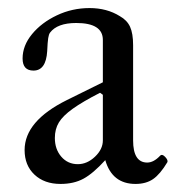

<svg xmlns="http://www.w3.org/2000/svg" viewBox="-20 -445 435 476"><path d="M130 11Q90 11 65.5 -12Q41 -35 41 -73Q41 -145 146 -197L235 -241V-346Q235 -388 169 -388Q122 -388 104 -364Q101 -360 99.5 -350.5Q98 -341 97 -318Q94 -270 63 -270Q36 -270 36 -300Q36 -332 59.5 -360.5Q83 -389 121 -407Q159 -425 202 -425Q245 -425 277 -405Q295 -395 302.5 -378.5Q310 -362 310 -333V-97Q310 -42 345 -42Q361 -42 377 -59Q382 -64 389.5 -56Q397 -48 395 -43Q377 -13 359.5 -1Q342 11 316 11Q258 11 241 -48Q211 -15 187 -2Q163 11 130 11ZM173 -38Q196 -38 215.5 -56.5Q235 -75 235 -97V-210L228 -215Q185 -193 160.5 -175.5Q136 -158 126 -141.5Q116 -125 116 -103Q116 -75 132 -56.5Q148 -38 173 -38Z"/></svg>

Font: Junicode
Style: Regular
Weight: 400
Designer: Peter S. Baker
Version: Version 2.100; ttfautohint (v1.8.4)